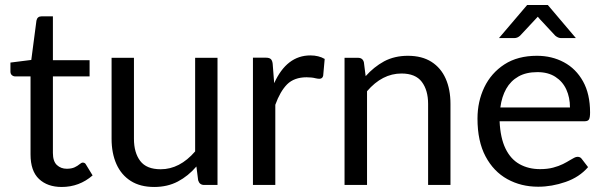

<svg xmlns="http://www.w3.org/2000/svg" viewBox="-20 -736 2406 764"><path d="M225.5 8Q169 8 135.2 -23.8Q101.5 -55.5 101.5 -121.5V-432H40.5Q33 -432 27.2 -437Q21.5 -442 21.5 -451.5V-487L104.5 -497.5L125 -654Q128.5 -671 145.5 -671H190.5V-496.5H336.5V-432H190.5V-127.5Q190.5 -94 206.5 -79.2Q222.5 -64.5 245.5 -64.5Q264.5 -64.5 276.8 -70.2Q289 -76 296.5 -82.5Q304 -89 309.5 -89Q318.5 -89 322.5 -80.5L348.5 -38Q295.5 8 225.5 8Z M593.5 8Q538 8 500.2 -16Q462.5 -40 443.2 -83.2Q424 -126.5 424 -183.5V-506H513V-183.5Q513 -128.5 538 -95.5Q563 -62.5 619.5 -62.5Q695 -62.5 756.5 -133.5V-506H845.5V0H792.5Q774 0 768.5 -18.5L761.5 -73.5Q729 -35.5 687.8 -13.8Q646.5 8 593.5 8Z M1075.5 0H986.5V-506.5H1037.5Q1051.5 -506.5 1057.5 -501Q1063.5 -495.5 1065 -482.5L1071 -405Q1121 -515.5 1215 -515.5Q1248 -515.5 1272 -501.5L1266 -435Q1263.5 -422.5 1250.5 -422.5Q1245 -422.5 1236 -424.5Q1221 -428.5 1200 -428.5Q1151 -428.5 1122.5 -400.5Q1094.5 -372 1075.5 -319Z M1772.5 0H1683.5V-322.5Q1683.5 -377 1658.5 -410.2Q1633.5 -443.5 1577.5 -443.5Q1501 -443.5 1440.5 -373V0H1351V-506H1404.5Q1423.5 -506 1428 -488L1435 -433Q1467.5 -469.5 1508.5 -492Q1550 -514 1603 -514Q1659 -514 1696.8 -490Q1734.5 -466 1753.5 -423Q1772.5 -380 1772.5 -322.5Z M2121.5 7Q2053.5 7 1998.8 -23.2Q1944 -53.5 1912 -113.8Q1880 -174 1880 -264Q1880 -332 1907.2 -388.8Q1934.5 -445.5 1987.2 -479.8Q2040 -514 2116.5 -514Q2176 -514 2224 -488.2Q2272 -462.5 2300 -412.2Q2328 -362 2328 -288.5Q2328 -268.5 2323.8 -261Q2319.5 -253.5 2306.5 -253.5H1968Q1971 -187 1991.5 -144.8Q2012 -102.5 2047.5 -82.8Q2083 -63 2129 -63Q2158.5 -63 2181 -69Q2203.5 -75 2220 -83.2Q2236.5 -91.5 2248.5 -99Q2257.5 -104.5 2264.8 -108.2Q2272 -112 2278 -112Q2289.5 -112 2295 -103.5L2320 -71Q2285.5 -31 2230.5 -12Q2176 7 2121.5 7ZM2248 -308.5Q2248 -348 2233.5 -379.8Q2219 -411.5 2190 -430.2Q2161 -449 2118.5 -449Q2073.5 -449 2042.8 -431.5Q2012 -414 1994.2 -382.5Q1976.5 -351 1971 -308.5ZM2271.5 -584.5H2212Q2201 -584.5 2189.5 -594L2128 -660L2120 -669.5L2049.5 -594Q2039 -584.5 2027 -584.5H1965.5L2077.5 -716H2160Z"/></svg>

Font: Verano Sans
Style: Regular
Weight: 400
Designer: Lukasz Dziedzic with Adam Twardoch and Botio Nikoltchev
Foundry: tyPoland Lukasz Dziedzic
Version: Version 3.001;December 28, 2019;FontCreator 12.0.0.2547 64-b